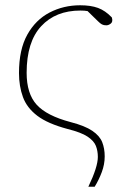

<svg xmlns="http://www.w3.org/2000/svg" viewBox="-20 -503 491 728"><path d="M315 205Q351 130 351 92Q351 69 343.5 50Q336 31 312 15Q288 -1 236 -14Q161 -34 121.5 -64Q82 -94 67 -135Q52 -176 52 -226Q52 -315 83.5 -371.5Q115 -428 168 -455.5Q221 -483 284 -483Q324 -483 351.5 -473Q379 -463 404 -437Q409 -421 400.5 -414Q392 -407 383 -407Q373 -407 366.5 -410.5Q360 -414 352 -422L312 -461Q306 -462 299.5 -462.5Q293 -463 285 -463Q191 -463 136 -403.5Q81 -344 81 -227Q81 -148 119 -106Q157 -64 248 -40Q302 -26 330 -7Q358 12 367.5 36Q377 60 377 90Q377 120 366 149.5Q355 179 339 205Z"/></svg>

Font: Source Serif 4 ExtraLight
Style: Regular
Weight: 200
Designer: Frank Grießhammer
Foundry: Adobe
Version: Version 4.005;hotconv 1.1.0;makeotfexe 2.6.0